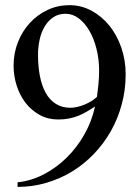

<svg xmlns="http://www.w3.org/2000/svg" viewBox="-20 -716 550 752"><path d="M48.8 -2Q101.1 -7.3 150.4 -32.7Q199.7 -58.1 240.5 -97.9Q281.2 -137.7 310.5 -189.5Q339.8 -241.2 352.1 -298.8Q336.4 -288.6 320.8 -279.3Q305.2 -270 287.8 -262.9Q270.5 -255.9 251 -252Q231.4 -248 208 -248Q167.5 -248 135.3 -265.9Q103 -283.7 80.3 -313Q57.6 -342.3 45.4 -380.4Q33.2 -418.5 33.2 -459Q33.2 -507.8 50.3 -551Q67.4 -594.2 97.2 -626.5Q127 -658.7 166.7 -677.2Q206.5 -695.8 252 -695.8Q297.4 -695.8 337.4 -674.6Q377.4 -653.3 407.5 -616.7Q437.5 -580.1 454.8 -530.5Q472.2 -481 472.2 -424.8Q472.2 -364.3 457 -307.9Q441.9 -251.5 414.3 -202.6Q386.7 -153.8 348.1 -113.5Q309.6 -73.2 262.5 -44.4Q215.3 -15.6 161.1 0.2Q106.9 16.1 48.8 16.1ZM359.9 -336.9Q362.8 -358.9 365.5 -385.7Q368.2 -412.6 368.2 -439Q368.2 -484.4 357.9 -524.9Q347.7 -565.4 329.8 -595.9Q312 -626.5 288.1 -644.3Q264.2 -662.1 236.8 -662.1Q208.5 -662.1 188 -647.9Q167.5 -633.8 154.3 -611.1Q141.1 -588.4 135 -559.8Q128.9 -531.2 128.9 -502Q128.9 -456.5 136.2 -418.5Q143.6 -380.4 158.9 -352.5Q174.3 -324.7 198.5 -309.3Q222.7 -293.9 255.9 -293.9Q268.6 -293.9 283.2 -297.4Q297.9 -300.8 311.8 -306.6Q325.7 -312.5 338.4 -320.3Q351.1 -328.1 359.9 -336.9Z"/></svg>

Font: Tuladha Jejeg
Style: Regular
Weight: 400
Designer: R.S. Wihananto
Foundry: R.S. Wihananto
Version: Version 1.92